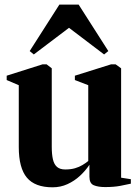

<svg xmlns="http://www.w3.org/2000/svg" viewBox="-20 -788 591 818"><path d="M428 9Q398 9 379.5 1.2Q361 -6.5 361 -35V-86Q344.5 -61 320.8 -39Q297 -17 267.5 -3.5Q238 10 204 10Q129 10 94.5 -31.2Q60 -72.5 60 -161.5V-425L8.5 -447V-465.5L161.5 -514H178.5L200.5 -497V-163Q200.5 -130.5 205.5 -109Q210.5 -87.5 223 -76.8Q235.5 -66 258 -66Q281.5 -66 299.5 -71.2Q317.5 -76.5 331.2 -84.8Q345 -93 356 -102V-425L299 -447V-465.5L453.5 -514H472.5L496 -497V-31L537.5 -24.5V-5.5Q520 -1.5 492.5 3.8Q465 9 428 9ZM124 -556 106.5 -570.5 233 -768.5H315L441.5 -570.5L423.5 -556L274 -669.5Z"/></svg>

Font: Merriweather 144pt
Style: Bold
Weight: 700
Version: Version 2.100